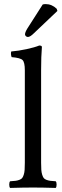

<svg xmlns="http://www.w3.org/2000/svg" viewBox="-20 -922 304 944"><path d="M182.1 -576.2V-122.1Q182.1 -100.6 183.1 -86.9Q184.1 -73.2 187.5 -62.7Q190.9 -52.2 194.8 -46.9Q198.7 -41.5 208.3 -37.8Q217.8 -34.2 227.3 -33Q236.8 -31.7 253.9 -30.8Q258.3 -26.4 258.3 -14.4Q258.3 -2.4 253.9 2Q187.5 0 142.1 0Q96.2 0 29.8 2Q25.4 -2.4 25.4 -14.4Q25.4 -26.4 29.8 -30.8Q46.9 -31.7 56.4 -33Q65.9 -34.2 75.4 -37.8Q85 -41.5 89.1 -46.9Q93.3 -52.2 96.7 -62.7Q100.1 -73.2 101.1 -86.9Q102.1 -100.6 102.1 -122.1V-576.2Q102.1 -615.2 91.1 -626.5Q80.1 -637.7 37.1 -641.1Q31.7 -657.2 35.2 -668.9Q71.3 -671.9 110.8 -680.4Q150.4 -689 172.9 -698.2Q186 -698.2 186 -690.9Q182.1 -645.5 182.1 -576.2ZM189.9 -899.9Q195.8 -901.9 204.1 -901.9Q234.9 -901.9 258.8 -878.9L262.2 -868.2L147 -758.8Q128.4 -740.2 117.2 -740.2Q111.8 -740.2 107.4 -744.1Q103 -748 103 -752.9Q103 -762.7 113.8 -780.8Z"/></svg>

Font: Common Serif
Style: Regular
Weight: 400
Designer: Philipp H. Poll, Khaled Hosny
Foundry: Stefan Peev, Context Ltd.
Version: Version 1.026